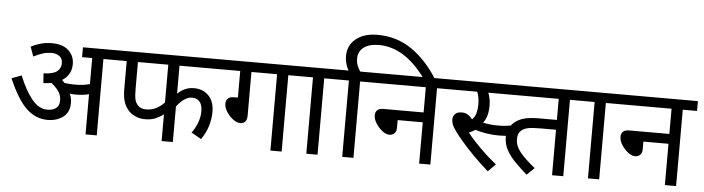

<svg xmlns="http://www.w3.org/2000/svg" viewBox="-52 -1132 5062 1380"><g transform="rotate(5 2479.0 -442.0)"><path d="M470 -218Q470 -148 424.5 -114Q379 -80 312 -80Q226 -80 159 -144Q92 -208 29 -356L100 -382Q143 -276 193 -214.5Q243 -153 305 -153Q343 -153 367 -170.5Q391 -188 391 -227Q391 -264 370.5 -293Q350 -322 318 -347Q291 -342 260 -341L255 -411Q323 -413 351.5 -435Q380 -457 380 -494Q380 -530 356.5 -546Q333 -562 302 -562Q265 -562 235 -552Q205 -542 171 -525L146 -594Q172 -608 210.5 -620Q249 -632 298 -632Q376 -632 417.5 -593Q459 -554 459 -495Q459 -417 392 -375Q403 -365 412 -355Q450 -350 486 -350Q518 -350 543 -353Q568 -356 594 -363V-551H521V-622H779V-551H675V0H594V-290Q570 -284 547 -281.5Q524 -279 498 -279Q481 -279 455 -282Q470 -252 470 -218Z M1224 -551V-349Q1249 -373 1278 -386Q1307 -399 1342 -399Q1407 -399 1448 -357.5Q1489 -316 1489 -239Q1489 -193 1474 -141Q1459 -89 1424 -39L1352 -80Q1377 -112 1393 -154Q1409 -196 1409 -237Q1409 -284 1389 -307Q1369 -330 1334 -330Q1281 -330 1224 -257V0H1143V-193Q1119 -174 1087 -160Q1055 -146 1012 -146Q972 -146 940 -160.5Q908 -175 889 -197Q864 -226 853.5 -261.5Q843 -297 843 -354V-551H764V-622H1550V-551ZM924 -551V-360Q924 -305 930 -281Q936 -257 952 -240Q972 -217 1012 -217Q1053 -217 1085 -234Q1117 -251 1143 -278V-551Z M1743 -551V-234Q1743 -208 1730.5 -193Q1718 -178 1695 -178Q1669 -178 1641.5 -199Q1614 -220 1595 -250Q1576 -280 1576 -308Q1576 -331 1589.5 -345Q1603 -359 1637 -359H1662V-551H1535V-622H2113V-551H2009V0H1928V-551Z M2268 -551V0H2187V-551H2098V-622H2371V-551Z M2446 -551H2357V-622H2437Q2425 -644 2417.5 -669Q2410 -694 2410 -724Q2410 -802 2468 -849Q2526 -896 2623 -896Q2764 -896 2873 -819.5Q2982 -743 3061 -615H2977Q2824 -824 2640 -824Q2570 -824 2530.5 -794.5Q2491 -765 2491 -714Q2491 -684 2500.5 -661.5Q2510 -639 2522 -622H2630V-551H2527V0H2446Z M2616 -622H3185V-551H3082V0H3001V-298H2820V-244Q2820 -216 2806 -202Q2792 -188 2769 -188Q2745 -188 2718 -209Q2691 -230 2672 -260Q2653 -290 2653 -318Q2653 -341 2666.5 -355Q2680 -369 2714 -369H3001V-551H2616Z M3540 -322Q3571 -322 3596 -324.5Q3621 -327 3649 -332L3657 -260Q3632 -255 3606 -253Q3580 -251 3551 -251Q3509 -251 3462.5 -258.5Q3416 -266 3383 -277Q3363 -264 3338 -253Q3379 -201 3434.5 -146Q3490 -91 3551 -42L3497 12Q3441 -37 3391.5 -87Q3342 -137 3304 -181Q3266 -225 3244 -256Q3222 -287 3216.5 -305Q3211 -323 3211 -340Q3211 -359 3226 -376Q3241 -393 3275 -393Q3300 -393 3318.5 -381.5Q3337 -370 3352 -350Q3373 -369 3380.5 -398.5Q3388 -428 3388 -458Q3388 -488 3383.5 -512Q3379 -536 3372 -551H3171V-622H3574V-551H3452Q3459 -534 3464 -511Q3469 -488 3469 -458Q3469 -416 3459.5 -385Q3450 -354 3433 -333Q3485 -322 3540 -322Z M4041 -551V0H3960V-328H3851Q3790 -328 3759.5 -322Q3729 -316 3710 -299Q3686 -280 3686 -237Q3686 -188 3723 -142.5Q3760 -97 3831 -40L3777 12Q3731 -28 3691.5 -68Q3652 -108 3628.5 -151Q3605 -194 3605 -242Q3605 -277 3618.5 -305Q3632 -333 3653 -351Q3682 -376 3723 -387.5Q3764 -399 3832 -399H3960V-551H3560V-622H4144V-551Z M4300 -551V0H4219V-551H4130V-622H4403V-551Z M4389 -622H4958V-551H4855V0H4774V-298H4593V-244Q4593 -216 4579 -202Q4565 -188 4542 -188Q4518 -188 4491 -209Q4464 -230 4445 -260Q4426 -290 4426 -318Q4426 -341 4439.5 -355Q4453 -369 4487 -369H4774V-551H4389Z"/></g></svg>

Font: RS Noto Sans
Style: Regular
Weight: 400
Designer: Monotype Design Team
Foundry: Monotype Imaging Inc.
Version: Version 3.10